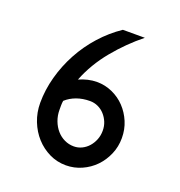

<svg xmlns="http://www.w3.org/2000/svg" viewBox="-129 -825 879 936"><g transform="rotate(20 310.0 -357.0)"><path d="M426 -219Q426 -243 417.5 -263.5Q409 -284 394.5 -300Q380 -316 360.5 -325Q341 -334 319 -334Q281 -334 249.5 -322.5Q218 -311 195 -290Q193 -278 193 -266V-243Q193 -213 203 -186.5Q213 -160 230 -140.5Q247 -121 270 -110Q293 -99 319 -99Q341 -99 360.5 -108.5Q380 -118 394.5 -134.5Q409 -151 417.5 -172.5Q426 -194 426 -219ZM314 1Q268 1 228 -18.5Q188 -38 158 -71Q128 -104 110.5 -148.5Q93 -193 93 -243Q93 -310 111.5 -378Q130 -446 163.5 -508Q197 -570 244.5 -623Q292 -676 350 -715H464Q389 -655 325.5 -578Q262 -501 227 -412Q249 -422 272.5 -427.5Q296 -433 319 -433Q361 -433 399 -416Q437 -399 465 -369.5Q493 -340 509.5 -301Q526 -262 526 -217Q526 -172 509 -132.5Q492 -93 463.5 -63.5Q435 -34 396 -16.5Q357 1 314 1Z"/></g></svg>

Font: Railway
Style: Regular
Weight: 400
Version: 1.000